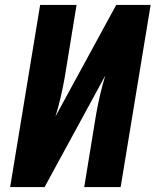

<svg xmlns="http://www.w3.org/2000/svg" viewBox="-20 -755 640 775"><path d="M21 0 142 -735H289L241 -441Q234 -402 225 -363Q216 -324 204 -285L449 -735H588L467 0H320L368 -294Q375 -333 384 -372Q393 -411 405 -450L160 0Z"/></svg>

Font: Iosevka Heavy Extended Oblique
Style: Regular
Weight: 900
Width: 7
Italic angle: -9°
Monospace: yes
Designer: Belleve Invis
Foundry: Belleve Invis
Version: Version 32.5.0; ttfautohint (v1.8.4)